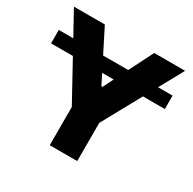

<svg xmlns="http://www.w3.org/2000/svg" viewBox="-159 -892 1063 1057"><g transform="rotate(30 372.5 -363.5)"><path d="M734 -574.6H641.7L725.5 -727.3H529.1L452.1 -574.6H292.3L215.2 -727.3H18.8L102.6 -574.6H10.7V-489.3H149.5L284.8 -242.9V0H459.5V-242.9L594.8 -489.3H734ZM375.4 -422.9H369L335.6 -489.3H408.7Z"/></g></svg>

Font: TID UI Extra Bold
Style: Regular
Weight: 800
Designer: The TID Project Authors
Foundry: Bakken & Bæck
Version: Version 1.001;hotconv 1.0.109;makeotfexe 2.5.65596